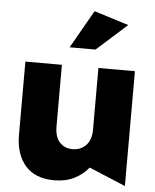

<svg xmlns="http://www.w3.org/2000/svg" viewBox="-56 -842 726 901"><g transform="rotate(5 307.5 -391.5)"><path d="M233 12Q287 12 327.5 -8.5Q368 -29 394 -62L566 10V-531H394V-241Q394 -192 369 -166.5Q344 -141 306 -141Q268 -141 245 -166.5Q222 -192 222 -241V-531H50V-186Q50 -95 96.5 -41.5Q143 12 233 12ZM251 -616H373L516 -744L353 -795Z"/></g></svg>

Font: Geom ExtraBold
Style: Bold
Weight: 800
Version: Version 1.102